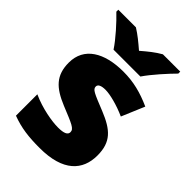

<svg xmlns="http://www.w3.org/2000/svg" viewBox="-227 -863 971 971"><g transform="rotate(45 258.5 -378.0)"><path d="M156 -606H348C379 -652 439 -718 473 -752V-766H349C314 -746 286 -723 251 -693C216 -723 191 -744 156 -766H30V-752C68 -716 126 -652 156 -606ZM477 -170C477 -267 431 -307 335 -346C243 -383 224 -390 224 -411C224 -426 241 -434 271 -434C304 -434 366 -418 421 -393L473 -516C404 -547 343 -563 270 -563C133 -563 42 -508 42 -400C42 -309 87 -266 179 -228C272 -190 297 -181 297 -157C297 -138 278 -129 235 -129C193 -129 113 -142 43 -174V-21C107 3 164 10 243 10C411 10 477 -65 477 -170Z"/></g></svg>

Font: Noto Sans Lao Looped Black
Style: Regular
Weight: 900
Designer: Mark Frömberg, Ben Mitchell
Foundry: The Fontpad Ltd
Version: Version 1.002